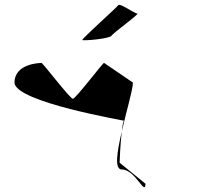

<svg xmlns="http://www.w3.org/2000/svg" viewBox="-20 -954 877 793"><path d="M40 -613C40 -532 503 -455 493 -455C489 -455 486 -436 483 -411C502 -494 529 -585 529 -613L410 -694C410 -702 293 -546 281 -546C269 -546 151 -702 151 -694C151 -694 40 -694 40 -613ZM320 -789C319 -784 433 -794 440 -806C447 -818 559 -898 547 -898C535 -898 474 -944 468 -932C461 -922 321 -797 320 -789ZM474 -282C474 -287 477 -361 483 -411C464 -329 451 -254 483 -254C540 -254 579 -142 581 -195Z"/></svg>

Font: Ampere
Style: SCExt
Weight: 400
Version: Version 1